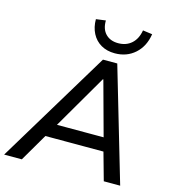

<svg xmlns="http://www.w3.org/2000/svg" viewBox="-163 -1045 1037 1154"><g transform="rotate(15 356.0 -468.5)"><path d="M-30 0 396 -705H485L692 0H590L534 -200L574 -172H147L197 -200L80 0ZM426 -591 217 -232 196 -255H551L527 -232L429 -591ZM454 -760Q405 -760 368.5 -781Q332 -802 312 -840.5Q292 -879 292 -929L352 -937Q351 -883 380 -853.5Q409 -824 458 -824Q508 -824 541 -853.5Q574 -883 583 -937L642 -929Q630 -851 579 -805.5Q528 -760 454 -760Z"/></g></svg>

Font: Mulish ExtraLight SemiBold
Style: Italic
Weight: 600
Italic angle: -9°
Version: Version 3.603